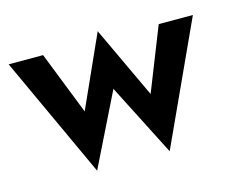

<svg xmlns="http://www.w3.org/2000/svg" viewBox="-84 -607 904 749"><g transform="rotate(-15 368.0 -232.5)"><path d="M-4 -460H135L235 -206L365 -495L501 -205L602 -460H740L515 30L366 -262L222 30Z"/></g></svg>

Font: Renner*
Style: Semi
Weight: 600
Version: Version 003.000 ; ttfautohint (v0.97) -l 8 -r 50 -G 200 -x 1